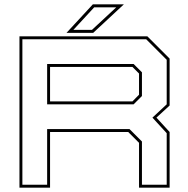

<svg xmlns="http://www.w3.org/2000/svg" viewBox="-20 -868 870 888"><path d="M70 0V-700H661.5L764.5 -597V-380L703.5 -324L764.5 -257.5V0H623V-207.5L573 -257.5H211.5V0ZM83.5 -13.5H198V-271H579L636.5 -213.5V-13.5H751V-252L685 -324L751 -385.5V-591.5L656 -686.5H83.5ZM198 -385.5V-572H598L636.5 -533.5V-424L598 -385.5ZM211.5 -399H592.5L623 -430V-528L592.5 -558.5H211.5ZM287.5 -716 409.5 -848H553L411 -716ZM319.5 -730H405.5L517.5 -834H415.5Z"/></svg>

Font: Tourney Expanded Thin
Style: Regular
Weight: 100
Width: 7
Designer: Tyler Finck
Foundry: Etcetera Type Co
Version: Version 1.010; ttfautohint (v1.8.3)